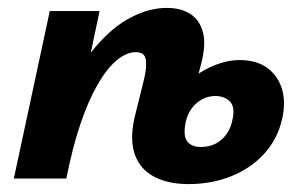

<svg xmlns="http://www.w3.org/2000/svg" viewBox="-20 -452 769 486"><path d="M457 14Q407 14 371.5 -4Q336 -22 322 -59Q308 -96 320 -152L345 -253Q352 -283 349 -301.5Q346 -320 324 -320Q300 -320 275 -299Q250 -278 226.5 -237Q203 -196 183 -136.5Q163 -77 148 0H80Q105 -117 141.5 -199.5Q178 -282 221.5 -333Q265 -384 311.5 -408Q358 -432 402 -432Q438 -432 462 -416.5Q486 -401 494 -369Q502 -337 488 -286L450 -143Q443 -108 454 -94Q465 -80 488 -80Q510 -80 526 -88.5Q542 -97 553 -112Q564 -127 568 -147Q576 -181 562 -195Q548 -209 525 -209Q513 -209 501.5 -205Q490 -201 479.5 -192.5Q469 -184 461.5 -172Q454 -160 450 -143L407 -175Q421 -205 441 -228.5Q461 -252 485.5 -267.5Q510 -283 536 -291.5Q562 -300 586 -300Q629 -300 656 -280.5Q683 -261 693.5 -227.5Q704 -194 694 -150Q682 -99 648.5 -62.5Q615 -26 565.5 -6Q516 14 457 14ZM15 0 106 -424H232L143 0Z"/></svg>

Font: Ysabeau Office ExtraBold
Style: Italic
Weight: 800
Italic angle: -12°
Designer: Christian Thalmann (Catharsis Fonts)
Version: Version 2.001;gftools[0.9.30]; featfreeze: tnum,lnum,ss02